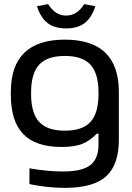

<svg xmlns="http://www.w3.org/2000/svg" viewBox="-20 -700 637 926"><path d="M32.2 -255.9Q32.2 -508.8 293 -508.8Q553.2 -508.8 553.2 -255.9V-25.9Q553.2 94.2 492.2 150.1Q431.2 206.1 292 206.1Q210.9 206.1 122.1 188V111.8Q208 127 284.2 127Q376.5 127 415.8 96.2Q455.1 65.4 455.1 -2.9V-55.2H446.8Q415.5 -22.5 378.2 -6.8Q340.8 8.8 276.9 8.8Q152.3 8.8 92.3 -53.2Q32.2 -115.2 32.2 -244.1ZM129.9 -247.1Q129.9 -154.8 168.7 -112.3Q207.5 -69.8 293 -69.8Q377.9 -69.8 416.5 -112.1Q455.1 -154.3 455.1 -247.1V-252.9Q455.1 -345.7 416.5 -387.9Q377.9 -430.2 293 -430.2Q207.5 -430.2 168.7 -387.7Q129.9 -345.2 129.9 -252.9ZM158.2 -669.9Q176.3 -614.3 209.7 -588.6Q243.2 -563 298.8 -563Q354.5 -563 388.2 -588.6Q421.9 -614.3 439.9 -669.9L386.2 -680.2Q367.7 -651.4 346.7 -638.2Q325.7 -625 298.8 -625Q272 -625 251.5 -638.2Q231 -651.4 211.9 -680.2Z"/></svg>

Font: LT Wave
Style: Regular
Weight: 400
Designer: Daniel Lyons
Version: Version 2.5 (Glyphs App)